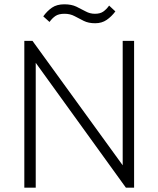

<svg xmlns="http://www.w3.org/2000/svg" viewBox="-20 -872 736 892"><path d="M93 0V-682H131L146 -618V0ZM565 0 123 -612 131 -682 574 -71ZM565 0 550 -62V-682H603V0ZM422 -764Q391 -764 369 -775Q347 -786 326.5 -797Q306 -808 280 -808Q253 -808 238 -798Q223 -788 210 -770L181 -796Q199 -821 221.5 -836.5Q244 -852 279 -852Q312 -852 335 -841Q358 -830 378 -819Q398 -808 421 -808Q445 -808 459.5 -818Q474 -828 487 -846L516 -819Q498 -795 475.5 -779.5Q453 -764 422 -764Z"/></svg>

Font: Outfit Thin ExtraLight
Style: Regular
Weight: 250
Version: Version 1.100;gftools[0.9.27]